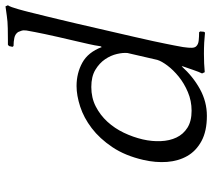

<svg xmlns="http://www.w3.org/2000/svg" viewBox="-58 -722 791 716"><g transform="rotate(-90 338.0 -364.5)"><path d="M421.6 -7 426.3 3C447.4 1 470.3 0 495 0C509 0 522.8 0.3 536.3 1C549.8 1.7 562.4 2.7 574.1 4L577 0L578.2 -14L575.2 -18C564.5 -18 554.3 -18.5 544.5 -19.5C534.7 -20.5 527.5 -23.7 522.7 -29C519.5 -32.3 517.7 -37.5 517.3 -44.5C516.9 -51.5 517.8 -62.7 520 -78C522.1 -90 524.1 -100.7 525.9 -110C527.7 -119.3 530 -130.3 532.5 -143C535.1 -155.7 538.3 -171 542.1 -189C546 -207 551.1 -230 557.6 -258L607.9 -476C614.4 -504 619.8 -527 624.3 -545C628.8 -563 632.5 -578.3 635.4 -591C638.4 -603.7 641.1 -614.7 643.6 -624C646 -633.3 648.5 -643.3 651 -654C651.9 -658 653.4 -663.7 655.4 -671C657.4 -678.3 659.5 -686 661.7 -694C663.9 -702 666.3 -709.5 668.9 -716.5C671.5 -723.5 673.8 -728.3 675.8 -731L671.8 -740L635.7 -735C622.6 -733 607.3 -731.8 589.9 -731.5C572.5 -731.2 558.1 -731 546.8 -731H528.8L523.8 -727L520.8 -714L523.9 -710C534.6 -710 544.7 -709 554.2 -707C563.8 -705 571 -700.3 576 -693C577.4 -690.3 578.9 -686.3 580.7 -681C582.5 -675.7 582.9 -669.3 581.8 -662C580 -651.3 578.1 -640.7 575.9 -630C573.8 -619.3 571.3 -607 568.4 -593C565.5 -579 561.9 -562.5 557.5 -543.5L541.4 -474L531.2 -429.5C527.8 -415.2 525.1 -400.3 522.9 -385L520 -381C507.1 -415 487.7 -439.2 461.7 -453.5C435.7 -467.8 406.7 -475 374.7 -475C351.3 -475 325.8 -470.5 298 -461.5C270.3 -452.5 243.5 -438.2 217.6 -418.5C191.7 -398.8 168.1 -373.2 146.8 -341.5C125.5 -309.8 109.6 -271.3 99.2 -226C92.1 -195.3 89.6 -165.8 91.7 -137.5C93.9 -109.2 101.2 -84 113.8 -62C126.4 -40 145 -22.3 169.6 -9C194.2 4.3 225.5 11 263.5 11C298.8 11 332.1 2.3 363.5 -15C394.8 -32.3 423 -55 448.2 -83L448.2 -79C444.3 -67.7 439.8 -54.7 434.7 -40C429.7 -25.3 425.3 -14.3 421.6 -7ZM175.6 -228C181.2 -252 189.4 -275.5 200.4 -298.5C211.4 -321.5 225.1 -342 241.6 -360C258.1 -378 277.1 -392.5 298.7 -403.5C320.2 -414.5 344.3 -420 371 -420C397 -420 418.3 -415 435 -405C451.7 -395 464.9 -382.8 474.6 -368.5C484.3 -354.2 490.8 -339.3 494.3 -324C497.8 -308.7 498.9 -295.7 497.8 -285L472.2 -174C469 -163.3 461.9 -150.7 450.9 -136C439.8 -121.3 426.1 -107.3 409.7 -94C393.3 -80.7 374.2 -69.3 352.3 -60C330.5 -50.7 307.3 -46 282.6 -46C256.6 -46 235.5 -51.2 219.2 -61.5C202.9 -71.8 190.7 -85.5 182.7 -102.5C174.6 -119.5 170.1 -139 169.2 -161C168.2 -183 170.4 -205.3 175.6 -228Z"/></g></svg>

Font: Quattrocento
Style: Italic
Weight: 400
Italic angle: -13°
Designer: Pablo Impallari
Foundry: Pablo Impallari, Igino Marini, Branda Gallo
Version: Version 2.000